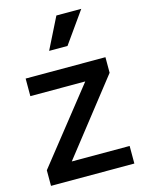

<svg xmlns="http://www.w3.org/2000/svg" viewBox="-120 -868 700 939"><g transform="rotate(-15 230.0 -399.0)"><path d="M19 0H441V-89H148L439 -460V-539H35V-450H313L19 -79ZM181 -640H274L386 -798H260Z"/></g></svg>

Font: Mluvka Medium
Style: Regular
Weight: 500
Designer: Modified by Jiří Krblich, Original typeface by Gumpita Rahayu
Foundry: Gumpita Rahayu & Jiří Krblich
Version: Version 2.000;Glyphs 3.1.1 (3134)